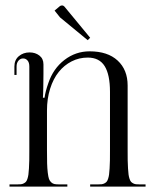

<svg xmlns="http://www.w3.org/2000/svg" viewBox="-20 -687 562 707"><path d="M15 0ZM303 -539 201 -623 181 -648 200 -664Q203.5 -667 209 -667Q213 -667 217 -663L312 -548ZM15 0V-8H44Q52 -8 57.4 -8.6Q62.8 -9.2 67.8 -11.9Q72.8 -14.5 75.6 -17.8Q78.5 -21 81 -28.5Q83.5 -36 84.6 -44.2Q85.8 -52.5 86.6 -66.9Q87.5 -81.2 87.8 -96.5Q88 -111.8 88 -135V-442Q88 -456.8 81.4 -464.2Q74.8 -471.8 65 -471.8Q55 -471.8 48 -463.6Q41 -455.5 41 -442V-411H33V-442Q33 -466.5 49.4 -480.2Q65.8 -494 89 -494Q110 -494 125 -482.5Q140 -471 140 -450V-414Q140 -400.5 139.4 -366.4Q138.8 -332.2 138 -327H144Q147.2 -350.5 158 -381Q176 -434.5 217.2 -466.2Q258.5 -498 310 -498Q376.5 -498 413.2 -464Q450 -430 450 -372V-135Q450 -111.8 450.2 -96.5Q450.5 -81.2 451.4 -66.9Q452.2 -52.5 453.4 -44.2Q454.5 -36 457 -28.5Q459.5 -21 462.4 -17.8Q465.2 -14.5 470.2 -11.9Q475.2 -9.2 480.6 -8.6Q486 -8 494 -8H516V0H312V-8H341Q349 -8 354.4 -8.6Q359.8 -9.2 364.8 -11.9Q369.8 -14.5 372.6 -17.8Q375.5 -21 378 -28.5Q380.5 -36 381.6 -44.2Q382.8 -52.5 383.6 -66.9Q384.5 -81.2 384.8 -96.5Q385 -111.8 385 -135V-349Q385 -412 365.4 -443.5Q345.8 -475 303 -475Q271.2 -475 243.8 -461Q216.2 -447 196.1 -421.9Q176 -396.8 164.5 -360.1Q153 -323.5 153 -280V-135Q153 -104.2 153.5 -85.5Q154 -66.8 155.9 -51.1Q157.8 -35.5 160.4 -28.1Q163 -20.8 168.6 -15.6Q174.2 -10.5 180.8 -9.2Q187.2 -8 198 -8H228V0Z"/></svg>

Font: FogtwoNo5
Style: Regular
Weight: 400
Designer: gluk (gluksza@wp.pl)
Foundry: gluk (gluksza@wp.pl)
Version: Version 0.87